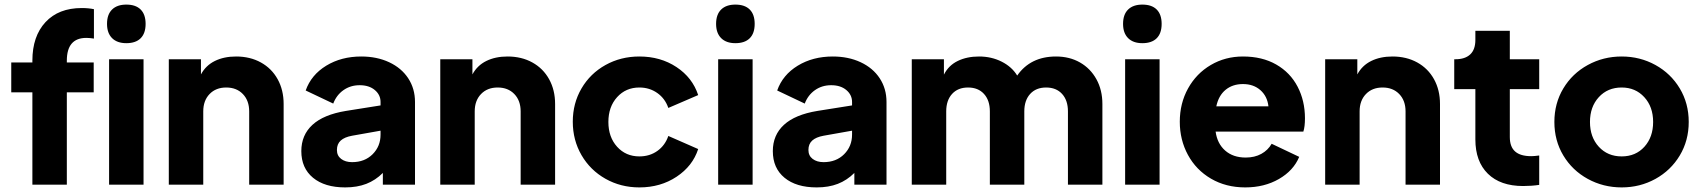

<svg xmlns="http://www.w3.org/2000/svg" viewBox="-20 -804 7406 836"><path d="M121 -402H29V-532H121V-540Q121 -646 178 -707.5Q235 -769 336 -769Q366 -769 389 -764V-636Q370 -639 356 -639Q271 -639 271 -540V-532H388V-402H271V0H121Z M455 -546H605V0H455ZM530 -784Q571 -784 592.5 -762.5Q614 -741 614 -700Q614 -659 592.5 -637.5Q571 -616 530 -616Q490 -616 468 -638Q446 -660 446 -700Q446 -741 468 -762.5Q490 -784 530 -784Z M715 -546H855V-480Q876 -519 915.5 -538.5Q955 -558 1008 -558Q1069 -558 1116 -532Q1163 -506 1189 -459Q1215 -412 1215 -351V0H1065V-319Q1065 -366 1037.5 -394.5Q1010 -423 965 -423Q920 -423 892.5 -394.5Q865 -366 865 -319V0H715Z M1292 -146Q1292 -216 1340.5 -260.5Q1389 -305 1486 -321L1637 -345V-360Q1637 -391 1612 -412Q1587 -433 1546 -433Q1506 -433 1475.5 -411.5Q1445 -390 1431 -353L1311 -410Q1335 -478 1400.5 -518Q1466 -558 1553 -558Q1621 -558 1674.5 -533Q1728 -508 1757.5 -463Q1787 -418 1787 -360V0H1647V-51Q1615 -19 1575 -3.5Q1535 12 1483 12Q1394 12 1343 -30Q1292 -72 1292 -146ZM1513 -98Q1568 -98 1602.5 -132.5Q1637 -167 1637 -218V-235L1513 -213Q1480 -207 1463.5 -192Q1447 -177 1447 -151Q1447 -126 1465.5 -112Q1484 -98 1513 -98Z M1897 -546H2037V-480Q2058 -519 2097.5 -538.5Q2137 -558 2190 -558Q2251 -558 2298 -532Q2345 -506 2371 -459Q2397 -412 2397 -351V0H2247V-319Q2247 -366 2219.5 -394.5Q2192 -423 2147 -423Q2102 -423 2074.5 -394.5Q2047 -366 2047 -319V0H1897Z M2474 -274Q2474 -354 2512 -419Q2550 -484 2616.5 -521Q2683 -558 2764 -558Q2856 -558 2925.5 -512Q2995 -466 3020 -390L2890 -334Q2876 -375 2842 -399Q2808 -423 2764 -423Q2705 -423 2667 -381Q2629 -339 2629 -273Q2629 -207 2667 -165Q2705 -123 2764 -123Q2809 -123 2842.5 -147Q2876 -171 2890 -212L3020 -155Q2996 -81 2926 -34.5Q2856 12 2764 12Q2683 12 2616.5 -25.5Q2550 -63 2512 -128.5Q2474 -194 2474 -274Z M3107 -546H3257V0H3107ZM3182 -784Q3223 -784 3244.5 -762.5Q3266 -741 3266 -700Q3266 -659 3244.5 -637.5Q3223 -616 3182 -616Q3142 -616 3120 -638Q3098 -660 3098 -700Q3098 -741 3120 -762.5Q3142 -784 3182 -784Z M3345 -146Q3345 -216 3393.5 -260.5Q3442 -305 3539 -321L3690 -345V-360Q3690 -391 3665 -412Q3640 -433 3599 -433Q3559 -433 3528.5 -411.5Q3498 -390 3484 -353L3364 -410Q3388 -478 3453.5 -518Q3519 -558 3606 -558Q3674 -558 3727.5 -533Q3781 -508 3810.5 -463Q3840 -418 3840 -360V0H3700V-51Q3668 -19 3628 -3.5Q3588 12 3536 12Q3447 12 3396 -30Q3345 -72 3345 -146ZM3566 -98Q3621 -98 3655.5 -132.5Q3690 -167 3690 -218V-235L3566 -213Q3533 -207 3516.5 -192Q3500 -177 3500 -151Q3500 -126 3518.5 -112Q3537 -98 3566 -98Z M3950 -546H4090V-479Q4110 -519 4150 -538.5Q4190 -558 4243 -558Q4297 -558 4341.5 -535.5Q4386 -513 4409 -475Q4467 -558 4578 -558Q4637 -558 4682.5 -532Q4728 -506 4754 -459Q4780 -412 4780 -351V0H4630V-319Q4630 -367 4604.5 -395Q4579 -423 4535 -423Q4491 -423 4465.5 -395Q4440 -367 4440 -319V0H4290V-319Q4290 -367 4264.5 -395Q4239 -423 4195 -423Q4151 -423 4125.5 -395Q4100 -367 4100 -319V0H3950Z M4879 -546H5029V0H4879ZM4954 -784Q4995 -784 5016.5 -762.5Q5038 -741 5038 -700Q5038 -659 5016.5 -637.5Q4995 -616 4954 -616Q4914 -616 4892 -638Q4870 -660 4870 -700Q4870 -741 4892 -762.5Q4914 -784 4954 -784Z M5117 -274Q5117 -354 5153 -419Q5189 -484 5252 -521Q5315 -558 5392 -558Q5476 -558 5537 -523Q5598 -488 5630 -426.5Q5662 -365 5662 -289Q5662 -252 5655 -231H5273Q5280 -179 5314.5 -148.5Q5349 -118 5404 -118Q5443 -118 5472 -134Q5501 -150 5517 -178L5637 -121Q5612 -61 5548.5 -24.5Q5485 12 5402 12Q5318 12 5253 -26Q5188 -64 5152.5 -129.5Q5117 -195 5117 -274ZM5503 -341Q5498 -385 5468 -411.5Q5438 -438 5392 -438Q5347 -438 5316.5 -413Q5286 -388 5276 -341Z M5750 -546H5890V-480Q5911 -519 5950.5 -538.5Q5990 -558 6043 -558Q6104 -558 6151 -532Q6198 -506 6224 -459Q6250 -412 6250 -351V0H6100V-319Q6100 -366 6072.5 -394.5Q6045 -423 6000 -423Q5955 -423 5927.5 -394.5Q5900 -366 5900 -319V0H5750Z M6404 -197V-416H6312V-546H6317Q6359 -546 6381.5 -567Q6404 -588 6404 -630V-670H6554V-546H6682V-416H6554V-207Q6554 -165 6577 -144.5Q6600 -124 6647 -124Q6661 -124 6682 -127V1Q6649 6 6612 6Q6513 6 6458.5 -47.5Q6404 -101 6404 -197Z M6748 -273Q6748 -354 6787 -419Q6826 -484 6893.5 -521Q6961 -558 7041 -558Q7121 -558 7188 -521Q7255 -484 7294 -419Q7333 -354 7333 -273Q7333 -192 7294 -127Q7255 -62 7188 -25Q7121 12 7041 12Q6961 12 6893.5 -25Q6826 -62 6787 -127Q6748 -192 6748 -273ZM7041 -123Q7102 -123 7140 -165Q7178 -207 7178 -273Q7178 -339 7139.5 -381Q7101 -423 7041 -423Q6980 -423 6941.5 -381Q6903 -339 6903 -273Q6903 -207 6941.5 -165Q6980 -123 7041 -123Z"/></svg>

Font: Evergrow Sans 
Style: ExtraBold
Weight: 800
Foundry: 10Web
Version: Version 1.000